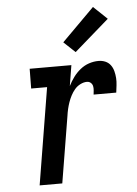

<svg xmlns="http://www.w3.org/2000/svg" viewBox="-54 -811 608 853"><g transform="rotate(-5 250.0 -384.5)"><path d="M88 0 159 -432H88L89 -520H275L260 -428Q270 -448 283.5 -466.5Q297 -485 315 -499.5Q333 -514 354 -521Q375 -528 396 -528Q413 -528 427 -522Q441 -516 450 -504Q459 -492 463 -476.5Q467 -461 468 -445.5Q469 -430 467 -413.5Q465 -397 463 -381H362Q363 -390 364 -400Q365 -410 363 -419Q361 -428 354 -434Q347 -440 337 -440Q323 -440 308 -432.5Q293 -425 282.5 -412.5Q272 -400 264.5 -385.5Q257 -371 252 -356.5Q247 -342 243.5 -327Q240 -312 238 -297L189 0ZM299 -576 248 -624 393 -769 454 -711Z"/></g></svg>

Font: Iosevka Curly Slab Semibold
Style: Italic
Weight: 600
Italic angle: -9°
Monospace: yes
Designer: Belleve Invis
Foundry: Belleve Invis
Version: Version 22.1.2; ttfautohint (v1.8.4)